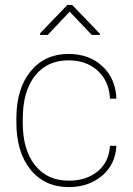

<svg xmlns="http://www.w3.org/2000/svg" viewBox="-20 -760 547 790"><path d="M263.2 -16.6Q335 -16.6 381.6 -54.7Q428.2 -92.8 432.6 -160.2H459Q455.1 -83.5 399.9 -36.9Q344.7 9.8 263.2 9.8Q164.1 9.8 105.7 -62Q47.4 -133.8 47.4 -256.8V-274.4Q47.4 -394.5 105.7 -466.3Q164.1 -538.1 262.2 -538.1Q346.2 -538.1 400.9 -487.8Q455.6 -437.5 459 -354H432.6Q429.2 -425.3 382.6 -468.5Q335.9 -511.7 262.2 -511.7Q173.8 -511.7 123.8 -448Q73.7 -384.3 73.7 -271V-253.9Q73.7 -143.1 124.3 -79.8Q174.8 -16.6 263.2 -16.6ZM391.1 -621.1V-616.2H357.9L266.6 -711.9L176.3 -616.2H145V-623L257.3 -739.7H276.9Z"/></svg>

Font: Roboto Thin
Style: Regular
Weight: 250
Designer: Google
Version: Version 2.134; 2016